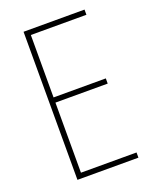

<svg xmlns="http://www.w3.org/2000/svg" viewBox="-135 -792 701 870"><g transform="rotate(-20 216.0 -357.0)"><path d="M380 0V-25H112V-363H364V-388H112V-689H380V-714H86V0Z"/></g></svg>

Font: Noto Sans Armenian Condensed Thin
Style: Regular
Weight: 100
Width: 3
Designer: Monotype Design Team
Foundry: Monotype Imaging Inc.
Version: Version 2.008